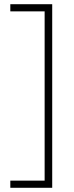

<svg xmlns="http://www.w3.org/2000/svg" viewBox="-20 -734 353 912"><path d="M29 124H192V-680H29V-714H228V158H29Z"/></svg>

Font: Noto Sans Hebrew SemiCondensed ExtraLight
Style: Regular
Weight: 200
Width: 4
Designer: Monotype Design Team
Foundry: Monotype Imaging Inc.
Version: Version 2.004; ttfautohint (v1.8.4.7-5d5b)